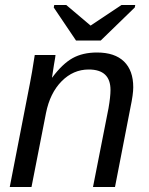

<svg xmlns="http://www.w3.org/2000/svg" viewBox="-20 -748 596 768"><path d="M440 0H352L414 -315Q422 -361 422 -388Q422 -470 335 -470Q273 -470 226.5 -423Q180 -376 164 -296L106 0H19L100 -416Q107 -450 119 -528H202Q202 -523 196 -490L188 -438H189Q230 -493 270.5 -515.5Q311 -538 368 -538Q439 -538 476 -502Q513 -466 513 -399Q513 -371 502 -319ZM519 -718 383 -586H284L195 -718L197 -728H245L342 -646H343L466 -728H521Z"/></svg>

Font: Libra Sans
Style: Italic
Weight: 400
Italic angle: -12°
Foundry: Context Ltd
Version: Version 1.002